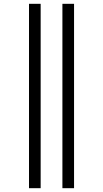

<svg xmlns="http://www.w3.org/2000/svg" viewBox="-20 -843 540 1006"><path d="M307 143V-823H368V143ZM132 143V-823H193V143Z"/></svg>

Font: Iosevka SS18 Light
Style: Regular
Weight: 300
Monospace: yes
Designer: Belleve Invis
Foundry: Belleve Invis
Version: Version 25.1.1; ttfautohint (v1.8.4)